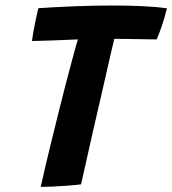

<svg xmlns="http://www.w3.org/2000/svg" viewBox="-20 -688 641 714"><path d="M99 -535.5Q100 -545.5 103 -563.2Q106 -581 110 -600.5Q114 -620 117.5 -635.8Q121 -651.5 122.5 -657.5Q180.5 -661.5 253.5 -664.5Q326.5 -667.5 400.5 -667.5Q456 -667.5 507.5 -665.2Q559 -663 601 -657Q592 -621.5 581.2 -589.8Q570.5 -558 562.5 -541.5Q552.5 -541.5 533.5 -541.8Q514.5 -542 491 -542.5Q467.5 -543 444.8 -543.2Q422 -543.5 405 -543.5Q400.5 -525 392 -488.5Q383.5 -452 372.8 -404.2Q362 -356.5 349.8 -304Q337.5 -251.5 326 -200.8Q314.5 -150 305 -107.5Q295.5 -65 289.2 -37Q283 -9 281.5 -2.5Q263 0 234.2 2.2Q205.5 4.5 177 5.8Q148.5 7 131.5 7Q138 -22.5 148 -66Q158 -109.5 170.8 -160.8Q183.5 -212 196.8 -265.8Q210 -319.5 223.2 -370.5Q236.5 -421.5 248 -464Q254 -487 259.5 -506.5Q265 -526 269.5 -541.5Q251 -540.5 229 -539.8Q207 -539 184 -538Q161 -537 139 -536.5Q117 -536 99 -535.5Z"/></svg>

Font: Grandstander Thin SemiBold
Style: Italic
Weight: 600
Italic angle: -15°
Version: Version 1.200